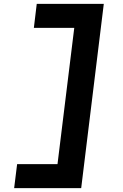

<svg xmlns="http://www.w3.org/2000/svg" viewBox="-20 -853 640 998"><path d="M402 125H53.5L69 0H333L269.5 76.5L376 -789.5L420 -708H156L171 -833H519.5Z"/></svg>

Font: Spline Sans Mono
Style: Bold Italic
Weight: 700
Italic angle: -4°
Monospace: yes
Version: Version 1.004